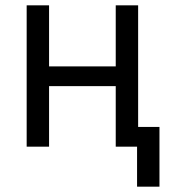

<svg xmlns="http://www.w3.org/2000/svg" viewBox="-20 -550 698 720"><path d="M494 150V0H414V-227H164V0H80V-530H164V-301H414V-530H498V-74H578V150Z"/></svg>

Font: Geist
Style: Regular
Weight: 400
Designer: Basement.studio, Andrés Briganti, Mateo Zaragoza
Foundry: Basement.studio, Vercel, Andrés Briganti, Guido Ferreyra, Mateo Zaragoza
Version: Version 1.401